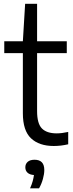

<svg xmlns="http://www.w3.org/2000/svg" viewBox="-20 -760 386 1012"><path d="M263.5 9.5Q186.5 9.5 143.5 -31Q100.5 -71.5 100.5 -163V-480H2.5V-542.5H100.5L112.5 -740H175.5V-542.5H332V-480H175.5V-174.5Q175.5 -108.5 201 -82.8Q226.5 -57 279 -57Q305 -57 339.5 -64.5V0.5Q301.5 9.5 263.5 9.5ZM138.5 232.5Q148 211 152.5 194.2Q157 177.5 159 162.5Q136.5 161 125 150.2Q113.5 139.5 113.5 122Q113.5 104 126 93Q138.5 82 162 82Q213.5 82 213.5 136Q213.5 157 206.2 183.2Q199 209.5 186 232.5Z"/></svg>

Font: Encode Sans Semi Condensed
Style: Regular
Weight: 400
Width: 4
Designer: Multiple Designers
Foundry: Impallari Type
Version: Version 3.000; ttfautohint (v1.8.3) -l 8 -r 50 -G 200 -x 14 